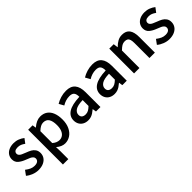

<svg xmlns="http://www.w3.org/2000/svg" viewBox="166 -1494 2683 2683"><g transform="rotate(-45 1508.0 -152.5)"><path d="M296.4 -130.9Q296.4 -151.4 281.7 -166.3Q267.1 -181.2 246.6 -190.7Q226.1 -200.2 189 -214.4Q127 -237.3 88.1 -270.3Q49.3 -303.2 49.3 -358.4Q49.3 -399.9 70.8 -432.6Q92.3 -465.3 132.3 -483.6Q172.4 -502 225.6 -502Q272.5 -502 312.7 -486.3Q353 -470.7 385.7 -444.8L336.4 -379.4Q308.1 -400.4 283 -410.6Q257.8 -420.9 227.1 -420.9Q188.5 -420.9 169.9 -406.5Q151.4 -392.1 151.4 -366.2Q151.4 -347.2 165 -333Q178.7 -318.8 198.7 -309.6Q218.8 -300.3 254.9 -286.1Q297.9 -270.5 327.6 -253.9Q357.4 -237.3 377.7 -208.7Q397.9 -180.2 397.9 -137.2Q397.9 -95.2 376 -61.3Q354 -27.3 311.5 -7.6Q269 12.2 210 12.2Q161.1 12.2 112.3 -6.6Q63.5 -25.4 26.9 -56.2L77.1 -125Q113.3 -97.2 145 -83Q176.8 -68.8 212.9 -68.8Q254.9 -68.8 275.6 -85.7Q296.4 -102.5 296.4 -130.9Z M503.9 -489.7H591.3L599.6 -436.5H603.5Q678.7 -502 752.4 -502Q814.5 -502 857.7 -471.7Q900.9 -441.4 923.1 -385.3Q945.3 -329.1 945.3 -251.5Q945.3 -169.9 916.7 -110.1Q888.2 -50.3 840.3 -19Q792.5 12.2 735.8 12.2Q672.4 12.2 607.4 -42.5L610.4 40V197.3H503.9ZM722.7 -413.6Q695.8 -413.6 668.9 -399.2Q642.1 -384.8 610.4 -355V-120.1Q636.7 -97.2 662.8 -86.9Q689 -76.7 713.4 -76.7Q749 -76.7 776.6 -96.7Q804.2 -116.7 819.6 -155.8Q835 -194.8 835 -251Q835 -330.6 808.3 -372.1Q781.7 -413.6 722.7 -413.6Z M1100.6 -372.1 1060.5 -444.3Q1102.1 -470.2 1154.3 -486.1Q1206.5 -502 1262.2 -502Q1354 -502 1398.2 -449.2Q1442.4 -396.5 1442.4 -292.5V0H1354.5L1345.7 -55.2H1343.3Q1316.4 -32.7 1295.4 -18.8Q1274.4 -4.9 1249.3 3.7Q1224.1 12.2 1193.4 12.2Q1148.9 12.2 1115 -5.9Q1081.1 -23.9 1062.5 -56.6Q1043.9 -89.4 1043.9 -131.8Q1043.9 -212.9 1114.7 -258.3Q1185.5 -303.7 1335.4 -309.6Q1335.4 -364.7 1314.7 -389.9Q1293.9 -415 1242.7 -415Q1205.1 -415 1168.9 -403.8Q1132.8 -392.6 1100.6 -372.1ZM1335.4 -244.6Q1233.4 -241.7 1190.4 -212.9Q1147.5 -184.1 1147.5 -139.2Q1147.5 -105.5 1168.2 -88.9Q1189 -72.3 1225.1 -72.3Q1254.9 -72.3 1280.3 -85.9Q1305.7 -99.6 1335.4 -128.4Z M1621.1 -372.1 1581.1 -444.3Q1622.6 -470.2 1674.8 -486.1Q1727.1 -502 1782.7 -502Q1874.5 -502 1918.7 -449.2Q1962.9 -396.5 1962.9 -292.5V0H1875L1866.2 -55.2H1863.8Q1836.9 -32.7 1815.9 -18.8Q1794.9 -4.9 1769.8 3.7Q1744.6 12.2 1713.9 12.2Q1669.4 12.2 1635.5 -5.9Q1601.6 -23.9 1583 -56.6Q1564.5 -89.4 1564.5 -131.8Q1564.5 -212.9 1635.3 -258.3Q1706.1 -303.7 1856 -309.6Q1856 -364.7 1835.2 -389.9Q1814.5 -415 1763.2 -415Q1725.6 -415 1689.5 -403.8Q1653.3 -392.6 1621.1 -372.1ZM1856 -244.6Q1753.9 -241.7 1710.9 -212.9Q1668 -184.1 1668 -139.2Q1668 -105.5 1688.7 -88.9Q1709.5 -72.3 1745.6 -72.3Q1775.4 -72.3 1800.8 -85.9Q1826.2 -99.6 1856 -128.4Z M2206.5 -422.4Q2244.1 -460 2282.5 -481Q2320.8 -502 2367.7 -502Q2445.8 -502 2481.9 -453.6Q2518.1 -405.3 2518.1 -309.6V0H2411.1V-295.4Q2411.1 -337.9 2403.3 -362.8Q2395.5 -387.7 2378.2 -398.9Q2360.8 -410.2 2331.1 -410.2Q2299.3 -410.2 2273.7 -395Q2248 -379.9 2213.4 -345.7V0H2106.9V-489.7H2194.3L2202.6 -422.4Z M2883.8 -130.9Q2883.8 -151.4 2869.1 -166.3Q2854.5 -181.2 2834 -190.7Q2813.5 -200.2 2776.4 -214.4Q2714.4 -237.3 2675.5 -270.3Q2636.7 -303.2 2636.7 -358.4Q2636.7 -399.9 2658.2 -432.6Q2679.7 -465.3 2719.7 -483.6Q2759.8 -502 2813 -502Q2859.9 -502 2900.1 -486.3Q2940.4 -470.7 2973.1 -444.8L2923.8 -379.4Q2895.5 -400.4 2870.4 -410.6Q2845.2 -420.9 2814.5 -420.9Q2775.9 -420.9 2757.3 -406.5Q2738.8 -392.1 2738.8 -366.2Q2738.8 -347.2 2752.4 -333Q2766.1 -318.8 2786.1 -309.6Q2806.2 -300.3 2842.3 -286.1Q2885.3 -270.5 2915 -253.9Q2944.8 -237.3 2965.1 -208.7Q2985.4 -180.2 2985.4 -137.2Q2985.4 -95.2 2963.4 -61.3Q2941.4 -27.3 2898.9 -7.6Q2856.4 12.2 2797.4 12.2Q2748.5 12.2 2699.7 -6.6Q2650.9 -25.4 2614.3 -56.2L2664.6 -125Q2700.7 -97.2 2732.4 -83Q2764.2 -68.8 2800.3 -68.8Q2842.3 -68.8 2863 -85.7Q2883.8 -102.5 2883.8 -130.9Z"/></g></svg>

Font: Varta
Style: Bold
Weight: 700
Designer: Joana Correia, Viktoriya Grabowska, Eben Sorkin
Foundry: Sorkin Type
Version: Version 1.002; ttfautohint (v1.3) -l 8 -r 24 -G 200 -x 12 -H